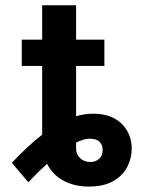

<svg xmlns="http://www.w3.org/2000/svg" viewBox="-20 -696 555 728"><path d="M139.9 -676.1H268.5V-545.5H375.7V-446H268.5V-255.3Q301.1 -264.9 333.1 -264.9Q402.3 -264.9 440.9 -227.1Q479.4 -189.3 479.4 -132.5Q479.4 -96.2 462.5 -63.2Q445.7 -30.2 409.6 -9.4Q373.6 11.4 316.1 11.4Q262.8 11.4 221.2 -10.7Q179.7 -32.7 158.4 -74.9Q124.6 -44.4 87.4 -5L24.9 -78.8Q87 -144.5 139.9 -185.4V-446H62.5V-545.5H139.9ZM268.5 -155.5V-132.1Q268.5 -110.8 283.9 -96.2Q299.4 -81.7 322.8 -81.7Q341.6 -81.7 355.5 -93.4Q369.3 -105.1 369.3 -127.5Q369.3 -145.2 358.1 -157.7Q346.9 -170.1 319.6 -170.1Q298.3 -170.1 268.5 -155.5Z"/></svg>

Font: Inter Zeller Semi Bold
Style: Regular
Weight: 600
Designer: Rasmus Andersson; Joe Bland
Foundry: zeller
Version: Version 3.015;git-dec3a8cb1